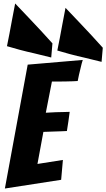

<svg xmlns="http://www.w3.org/2000/svg" viewBox="-20 -1081 610 1102"><path d="M8 1 139 -710 455 -737Q448 -715 443 -692Q438 -673 433.5 -652.5Q429 -632 426 -616Q416 -615 397.5 -614.5Q379 -614 358 -613.5Q337 -613 315.5 -613Q294 -613 278 -613L243 -434Q274 -436 301 -437Q323 -438 346 -438Q369 -438 380 -439Q376 -411 372.5 -384Q369 -357 364 -329Q354 -328 331.5 -327.5Q309 -327 286 -326Q260 -325 229 -324L195 -140L341 -163L331 -49ZM274 -751Q223 -763 176 -775Q135 -784 92 -795.5Q49 -807 20 -816Q26 -845 34 -886.5Q42 -928 49 -967Q58 -1013 67 -1061Q106 -1019 145 -979Q178 -944 215.5 -904Q253 -864 281 -832ZM563 -726Q512 -738 465 -750Q424 -759 381 -770.5Q338 -782 309 -791Q315 -820 323 -861.5Q331 -903 338 -942Q347 -988 356 -1036Q395 -994 434 -954Q467 -919 504.5 -879Q542 -839 570 -807Z"/></svg>

Font: Bangers
Style: Regular
Weight: 400
Designer: vernon adams
Foundry: Vernon Adams
Version: Version 2.000